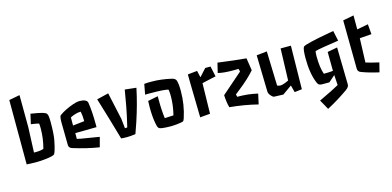

<svg xmlns="http://www.w3.org/2000/svg" viewBox="-84 -1243 4159 2035"><g transform="rotate(-15 1995.5 -225.5)"><path d="M70.8 -696.8 189 -719.2 190.9 -367.2 179.7 -91.8Q184.6 -91.3 189.5 -91.3H199.2Q251.5 -91.3 285.6 -103Q314.9 -210 314.9 -320.3Q314.9 -354.5 312 -374Q302.7 -377 288.1 -379.9L259.8 -384.8L225.1 -390.1L250 -499Q348.1 -483.4 380.1 -473.1Q412.1 -462.9 419.9 -451.9Q427.7 -440.9 430.2 -424.8Q434.1 -398.4 434.1 -356Q434.1 -224.6 420.9 -158.4Q407.7 -92.3 397.5 -60.5Q387.2 -28.8 381.8 -20.5Q371.1 -2.4 272.9 7.8Q224.6 13.2 186 13.2Q118.2 13.2 72.3 9.8Z M543.5 -325.2Q543.5 -390.6 557.1 -400.9Q570.8 -411.1 587.9 -421.6Q605 -432.1 625.5 -442.4Q646 -452.6 668.2 -461.9Q690.4 -471.2 711.9 -478.5Q757.8 -494.1 780.5 -494.1Q803.2 -494.1 817.4 -491.9Q831.5 -489.7 843.3 -484.9Q870.1 -473.6 873.5 -452.1Q889.6 -350.1 889.6 -209V-180.2L655.8 -177.2V-113.8Q693.8 -104.5 746.6 -96.7L830.6 -83Q862.8 -78.1 896.5 -71.8L867.7 35.2Q733.4 14.2 582.5 -32.7Q547.9 -43.9 546.9 -73.2ZM779.8 -285.2Q779.8 -331.1 770.5 -381.8Q751 -381.8 739.3 -379.9Q727.5 -377.9 715.8 -374.5Q704.1 -371.1 691.9 -366.7Q663.1 -356.4 653.8 -349.1V-261.2L779.8 -274.9Z M1110.8 2.9Q1110.8 2.9 1042.5 -232.4Q1042.5 -232.4 972.7 -462.9L1101.6 -494.1L1166.5 -196.8L1177.7 -90.8L1203.6 -92.8L1231.9 -216.8Q1243.2 -265.6 1251.5 -314.9L1281.7 -487.8L1406.2 -474.1Q1370.1 -301.3 1311 -123.5L1268.6 -2Q1212.9 5.9 1175.3 5.9Q1137.7 5.9 1110.8 2.9Z M1601.1 -289.1Q1601.1 -171.4 1613.3 -85L1709.5 -89.8Q1735.8 -194.3 1735.8 -293.9Q1735.8 -334 1730.5 -365.2Q1701.2 -379.9 1523.4 -379.9H1498.5Q1488.3 -379.9 1476.1 -378.9L1497.1 -492.2Q1505.4 -492.7 1512.5 -493.4Q1519.5 -494.1 1526.9 -494.1L1541.5 -495.1Q1548.8 -495.1 1582.5 -495.1Q1679.2 -495.1 1794.4 -469.2Q1831.1 -460 1839.4 -436.5Q1852.1 -400.4 1852.1 -318.8Q1852.1 -169.9 1806.6 -30.8Q1802.7 -18.1 1797.6 -9.3Q1792.5 -0.5 1779.8 2.2Q1767.1 4.9 1750 7.3Q1732.9 9.8 1716.3 11.7Q1680.2 15.1 1666.5 15.1Q1652.8 15.1 1637.2 14.9Q1621.6 14.6 1603 13.7Q1554.2 11.2 1537.1 5.1Q1520 -1 1513.9 -15.6Q1507.8 -30.3 1502 -62.5Q1488.3 -137.7 1488.3 -233.9Q1488.3 -270.5 1490.2 -306.6L1601.1 -328.6Z M1970.2 -378.9 1969.2 -469.2 2073.2 -480 2090.3 -405.8 2165 -487.8H2223.1L2247.6 -373.5Q2247.6 -373.5 2170.9 -356.9Q2134.3 -349.1 2095.2 -339.8L2088.4 -5.9L1978 3.9Z M2611.8 32.2Q2464.8 -4.9 2303.7 -20Q2287.1 -80.6 2283.7 -157.2L2511.7 -356L2502.9 -387.2Q2488.8 -386.2 2473.6 -386.2Q2473.6 -386.2 2441.9 -386.2Q2337.4 -386.2 2278.8 -401.9L2304.7 -508.8Q2493.7 -483.4 2613.8 -473.1L2634.8 -336.9Q2566.9 -258.3 2455.1 -170.9L2406.7 -132.8L2413.1 -105Q2537.1 -105 2636.7 -80.1Z M2791.5 -4.9Q2778.3 -6.3 2762.7 -23.9Q2737.3 -50.8 2736.3 -74.7L2726.6 -476.1L2840.8 -488.3L2852.5 -110.4Q2869.1 -102.1 2888.7 -102.1Q2917 -102.1 2979 -131.8L2990.2 -481H3103L3095.7 -4.9L3014.6 4.9L2993.7 -73.2L2891.6 -1Z M3363.3 -103Q3427.7 -103 3464.4 -107.9L3462.4 -315.9L3571.3 -335.9Q3573.2 -241.7 3574.5 -175Q3575.7 -108.4 3576.7 -63Q3577.6 -17.6 3578.1 9.3L3579.1 50.8Q3579.1 64.9 3579.1 69.3V75.2Q3579.1 100.1 3542 126.5Q3428.7 206.1 3311 268.1L3251.5 161.1Q3411.1 86.4 3473.6 50.3L3466.3 -61L3396.5 0H3315.4Q3280.8 0 3269.5 -23.4L3262.7 -38.1Q3218.3 -145 3218.3 -311.5Q3218.3 -406.7 3232.4 -431.6Q3237.8 -441.4 3264.4 -449.5Q3291 -457.5 3331.3 -467Q3371.6 -476.6 3413.1 -484.9Q3454.6 -493.2 3496.1 -500.5L3576.7 -515.1L3600.6 -402.8L3446.8 -378.9Q3361.8 -365.2 3341.3 -357.9Q3336.4 -338.4 3336.4 -303.7Q3336.4 -178.7 3363.3 -103Z M3708 -596.2 3827.1 -619.1V-465.8L3949.7 -488.8L3959 -377.9L3829.1 -368.2L3819.8 -104Q3856 -92.8 3882.3 -86.4Q3948.2 -70.8 3962.9 -66.9L3937 35.2Q3828.6 11.2 3747.1 -20Q3713.9 -32.2 3713.9 -64Z"/></g></svg>

Font: Passero One
Style: Regular
Weight: 400
Designer: Viktoriya Grabowska
Foundry: Viktoriya Grabowska
Version: Version 1.003